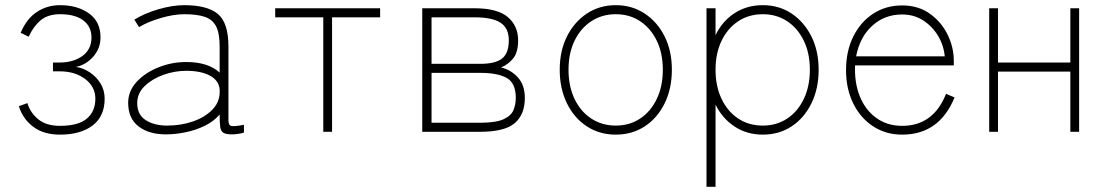

<svg xmlns="http://www.w3.org/2000/svg" viewBox="-20 -510 4278 743"><path d="M212 11Q149 11 108.5 -19.5Q68 -50 53 -99L86 -111Q97 -74 128 -48.5Q159 -23 212 -23Q283 -23 316 -51Q349 -79 349 -128Q349 -174 310 -204Q271 -234 210 -234H185V-268H210Q264 -268 299 -293.5Q334 -319 334 -365Q334 -407 302.5 -431Q271 -455 212 -455Q166 -455 138 -432Q110 -409 91 -368L60 -383Q83 -438 123 -464Q163 -490 212 -490Q280 -490 324.5 -458Q369 -426 369 -365Q369 -323 341 -291Q313 -259 274 -251Q302 -247 327.5 -230Q353 -213 369 -187Q385 -161 385 -128Q385 -60 338.5 -24.5Q292 11 212 11Z M622 10Q556 10 516 -21Q476 -52 476 -112Q476 -158 509 -193.5Q542 -229 593.5 -249.5Q645 -270 700 -270Q786 -270 830 -229V-330Q830 -382 816 -408.5Q802 -435 772 -445Q742 -455 693 -455Q653 -455 603 -440.5Q553 -426 518 -405L500 -434Q538 -458 592.5 -474Q647 -490 693 -490Q782 -490 823 -456Q864 -422 864 -330V-44Q864 -25 875.5 -22.5Q887 -20 924 -27V3Q916 6 902 8Q888 10 878 10Q854 10 844 3.5Q834 -3 832 -20Q830 -37 830 -67Q807 -40 772 -23Q737 -6 697.5 2Q658 10 622 10ZM627 -24Q681 -24 728 -40.5Q775 -57 804 -88Q833 -119 830 -164Q827 -199 792 -217.5Q757 -236 701 -236Q656 -236 612.5 -220.5Q569 -205 540 -177Q511 -149 511 -111Q511 -66 544 -45Q577 -24 627 -24Z M1231 0V-443H1045V-478H1451V-443H1265V0Z M1614 0V-478H1816Q1905 -478 1945 -444Q1985 -410 1985 -354Q1985 -307 1965.5 -283.5Q1946 -260 1919 -249Q1957 -240 1984 -210.5Q2011 -181 2011 -131Q2011 -67 1972 -33.5Q1933 0 1838 0ZM1650 -35H1838Q1899 -35 1928.5 -48.5Q1958 -62 1967 -84Q1976 -106 1976 -131Q1976 -188 1941.5 -208Q1907 -228 1839 -228H1650ZM1650 -263H1839Q1898 -263 1923.5 -284Q1949 -305 1949 -354Q1949 -401 1917 -422Q1885 -443 1816 -443H1650Z M2363 11Q2300 11 2251 -21Q2202 -53 2174 -110Q2146 -167 2146 -240Q2146 -313 2174 -369Q2202 -425 2251 -457.5Q2300 -490 2363 -490Q2426 -490 2475 -457.5Q2524 -425 2552 -369Q2580 -313 2580 -240Q2580 -167 2552 -110Q2524 -53 2475 -21Q2426 11 2363 11ZM2363 -24Q2416 -24 2457 -51Q2498 -78 2521.5 -127Q2545 -176 2545 -240Q2545 -304 2521.5 -352.5Q2498 -401 2457 -428Q2416 -455 2363 -455Q2310 -455 2268.5 -428Q2227 -401 2203.5 -352.5Q2180 -304 2180 -240Q2180 -176 2203.5 -127Q2227 -78 2268.5 -51Q2310 -24 2363 -24Z M2714 213V-478H2749V-374Q2775 -428 2822.5 -459Q2870 -490 2932 -490Q2995 -490 3043.5 -457.5Q3092 -425 3120 -369Q3148 -313 3148 -240Q3148 -167 3120 -110Q3092 -53 3043.5 -21Q2995 11 2932 11Q2870 11 2822.5 -20.5Q2775 -52 2749 -105V213ZM2932 -24Q2985 -24 3026 -51Q3067 -78 3090.5 -127Q3114 -176 3114 -240Q3114 -304 3090.5 -352.5Q3067 -401 3026 -428Q2985 -455 2932 -455Q2878 -455 2837 -428Q2796 -401 2772.5 -352.5Q2749 -304 2749 -240Q2749 -176 2772.5 -127Q2796 -78 2837 -51Q2878 -24 2932 -24Z M3471 11Q3408 11 3359 -21Q3310 -53 3282 -109.5Q3254 -166 3254 -239Q3254 -312 3282 -368.5Q3310 -425 3359 -457Q3408 -489 3471 -489Q3534 -489 3579 -456.5Q3624 -424 3647.5 -375Q3671 -326 3671 -275V-257H3289Q3286 -191 3307 -138Q3328 -85 3370.5 -54Q3413 -23 3471 -23Q3592 -23 3641 -147L3674 -133Q3615 11 3471 11ZM3293 -292H3636Q3632 -335 3610 -371.5Q3588 -408 3552.5 -431Q3517 -454 3471 -454Q3403 -454 3355 -410Q3307 -366 3293 -292Z M3808 0V-478H3842V-268H4122V-478H4156V0H4122V-233H3842V0Z"/></svg>

Font: Zen Kaku Gothic Antique Light
Style: Regular
Weight: 300
Designer: Yoshimichi Ohira
Foundry: Positype
Version: Version 1.001